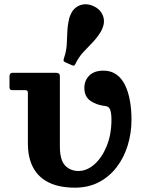

<svg xmlns="http://www.w3.org/2000/svg" viewBox="-20 -856 664 886"><path d="M342.3 -67 325.8 10Q387.8 10 436.1 -15.2Q484.5 -40.5 518.1 -84.4Q551.8 -128.2 569.3 -185Q586.8 -241.7 586.8 -304.5Q586.8 -349.7 579.6 -390.5Q572.5 -431.3 557.4 -462.6Q542.3 -494 517.5 -512Q492.8 -530 457.3 -530Q414.5 -530 391.9 -507.2Q369.2 -484.5 369.2 -450.2Q369.2 -410.5 397.4 -390.7Q425.5 -371 467.3 -366.5Q484 -364.5 489.1 -347.5Q494.3 -330.5 494.3 -304.5Q494.3 -235.5 472.4 -181.9Q450.5 -128.3 415.6 -97.6Q380.8 -67 342.3 -67ZM94.2 -440Q103.2 -440 106 -437.2Q108.7 -434.5 108.7 -425.5V-194Q108.7 -127.5 133.4 -82Q158 -36.5 206.4 -13.2Q254.8 10 325.8 10L342.3 -67Q304.5 -67 280.4 -92.3Q256.3 -117.5 256.3 -181V-504.5Q256.3 -512.7 251.8 -516.4Q247.3 -520 239.3 -520H38.3Q31.3 -520 27.5 -516Q23.8 -512 23.8 -504.5V-454.5Q23.8 -446.5 26.8 -443.2Q29.8 -440 36.8 -440ZM444.5 -708.5Q447.3 -713 449 -716.9Q450.8 -720.7 452.3 -724.7Q466.3 -756.7 454 -785.7Q441.8 -814.7 409.8 -828.5Q377.8 -842.5 348.5 -831.4Q319.2 -820.3 305.5 -788Q303.7 -784 302.2 -780.2Q300.7 -776.5 299.5 -771.2Q291.7 -739.3 290.7 -709.1Q289.7 -679 287.9 -649Q286 -619 275.2 -587.5Q273 -580.7 273.4 -576.2Q273.7 -571.7 281.5 -568.5L310.8 -555.5Q318.5 -552.2 321.4 -553.1Q324.3 -554 328 -561.2Q343 -592 363.5 -614.4Q384 -636.7 405.4 -658.4Q426.8 -680 444.5 -708.5Z"/></svg>

Font: Besley
Style: Regular
Weight: 400
Designer: Owen Earl
Foundry: indestructible type*
Version: Version 4.000